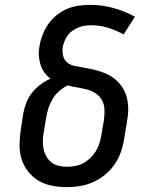

<svg xmlns="http://www.w3.org/2000/svg" viewBox="-20 -763 640 791"><path d="M255 8Q224 8 193.5 2Q163 -4 138 -19Q113 -34 95 -57.5Q77 -81 68.5 -109Q60 -137 60.5 -168.5Q61 -200 66 -231L76 -296Q80 -318 88.5 -340Q97 -362 112 -381Q127 -400 146.5 -414.5Q166 -429 188 -439Q173 -450 162.5 -465Q152 -480 146.5 -498Q141 -516 140 -535.5Q139 -555 143 -575Q147 -598 156 -621Q165 -644 179.5 -664.5Q194 -685 214 -701Q234 -717 256.5 -726.5Q279 -736 303 -739.5Q327 -743 351 -743Q401 -743 447.5 -730Q494 -717 536 -694L489 -621Q459 -638 425.5 -648.5Q392 -659 356 -659Q343 -659 329.5 -657Q316 -655 303.5 -650Q291 -645 279.5 -637Q268 -629 259.5 -618Q251 -607 246 -594Q241 -581 238 -568Q236 -551 240 -533.5Q244 -516 257 -505.5Q270 -495 287 -491.5Q304 -488 321.5 -485Q339 -482 355.5 -478.5Q372 -475 388.5 -470Q405 -465 420.5 -458Q436 -451 449 -441Q462 -431 473 -418Q484 -405 491.5 -390.5Q499 -376 503 -359Q507 -342 508 -324.5Q509 -307 507 -289Q505 -271 502 -254L491 -189Q487 -162 477.5 -135.5Q468 -109 451.5 -85Q435 -61 412 -42.5Q389 -24 363 -12.5Q337 -1 309.5 3.5Q282 8 255 8ZM255 -76Q272 -76 289 -79Q306 -82 321.5 -90Q337 -98 350.5 -110.5Q364 -123 373.5 -138Q383 -153 388.5 -169.5Q394 -186 397 -203L408 -267Q411 -289 410.5 -310Q410 -331 401 -348.5Q392 -366 375.5 -377.5Q359 -389 339.5 -394Q320 -399 299.5 -402.5Q279 -406 259 -411Q240 -402 224 -388Q208 -374 197.5 -356.5Q187 -339 180.5 -320Q174 -301 171 -282L160 -217Q157 -200 156.5 -182.5Q156 -165 159.5 -149Q163 -133 171 -118.5Q179 -104 192 -94Q205 -84 221.5 -80Q238 -76 255 -76Z"/></svg>

Font: Iosevka Curly Slab MdEx
Style: Italic
Weight: 500
Width: 7
Italic angle: -9°
Monospace: yes
Designer: Belleve Invis
Foundry: Belleve Invis
Version: Version 11.0.0; ttfautohint (v1.8.3)